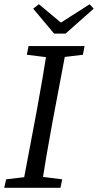

<svg xmlns="http://www.w3.org/2000/svg" viewBox="-23 -888 463 908"><path d="M-3 0H263L271 -40L151 -55H133L6 -40L-3 0ZM82 0H172C188 -103 206 -207 225 -310L293 -670H203C187 -567 169 -463 150 -360L82 0ZM104 -629 225 -614H244L369 -629L377 -670H112L104 -629ZM161 -868 134 -847 233 -729H287L420 -847L401 -868L229 -758H293L161 -868Z"/></svg>

Font: Source Serif 4 Variable
Style: Italic
Weight: 400
Italic angle: -12°
Designer: Frank Grießhammer
Foundry: Adobe Systems Incorporated
Version: Version 4.004;hotconv 1.0.116;makeotfexe 2.5.65601